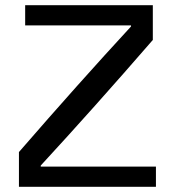

<svg xmlns="http://www.w3.org/2000/svg" viewBox="-20 -720 660 740"><path d="M485 -622H77V-700H569V-566Q340 -302 137 -82V-79V-78H581V0H53V-134Q282 -398 485 -618V-621Z"/></svg>

Font: Rilu
Style: Bold
Weight: 500
Designer: Alí Sinisterra
Foundry: Alí Sinisterra
Version: ""